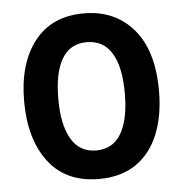

<svg xmlns="http://www.w3.org/2000/svg" viewBox="-45 -597 620 650"><g transform="rotate(-5 265.0 -271.5)"><path d="M266 10Q154 10 95 -67.5Q36 -145 36 -274Q36 -402 95 -477.5Q154 -553 263 -553Q368 -553 431 -480Q494 -407 494 -270Q494 -186 468.5 -123Q443 -60 392.5 -25Q342 10 266 10ZM265 -87Q322 -87 350 -135Q378 -183 378 -272Q378 -361 349.5 -408Q321 -455 264 -455Q208 -455 180 -408Q152 -361 152 -272Q152 -183 180.5 -135Q209 -87 265 -87Z"/></g></svg>

Font: Noto Sans Mono Condensed SemiBold
Style: Regular
Weight: 600
Width: 3
Designer: Monotype Design Team
Foundry: Monotype Imaging Inc.
Version: Version 2.014